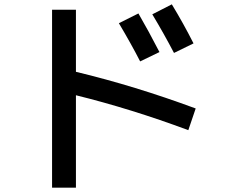

<svg xmlns="http://www.w3.org/2000/svg" viewBox="-20 -805 1040 885"><path d="M528 -698 618 -743Q665 -662 715 -565L626 -522Q585 -602 528 -698ZM682 -739 772 -785Q826 -696 872 -605L782 -561Q736 -649 682 -739ZM220 -760H330V-474Q601 -409 882 -305L848 -205Q585 -303 330 -366V60H220Z"/></svg>

Font: M PLUS 1p Medium
Style: Regular
Weight: 500
Version: Version 1.062